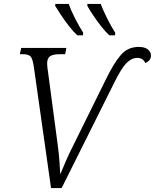

<svg xmlns="http://www.w3.org/2000/svg" viewBox="-20 -958 789 978"><path d="M153 -613Q147 -658 136 -670Q125 -682 96 -682H81L88 -714H318L312 -682H286Q250 -682 235 -671.5Q220 -661 220 -634Q220 -625 221.5 -613.5Q223 -602 224 -596L274 -220Q280 -176 282.5 -141Q285 -106 287 -70Q303 -108 317 -141Q331 -174 354 -219L521 -557Q560 -637 595.5 -678Q631 -719 686 -719Q718 -719 733.5 -706Q749 -693 749 -675Q749 -649 720 -637Q709 -663 679 -663Q651 -663 625.5 -638Q600 -613 566 -545L294 0H240ZM537 -778Q517 -796 494.5 -825Q472 -854 453 -882.5Q434 -911 425 -928V-938H493Q506 -904 527 -862Q548 -820 567 -791L566 -778ZM374 -778Q354 -796 331.5 -825Q309 -854 290 -882.5Q271 -911 261 -928L262 -938H330Q342 -904 363.5 -862Q385 -820 404 -791L402 -778Z"/></svg>

Font: Noto Serif Light
Style: Italic
Weight: 300
Italic angle: -12°
Designer: Monotype Design Team
Foundry: Monotype Imaging Inc.
Version: Version 2.013